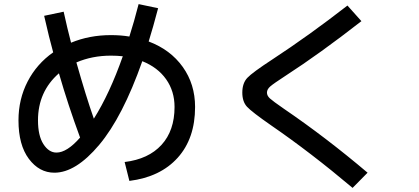

<svg xmlns="http://www.w3.org/2000/svg" viewBox="-20 -831 2040 935"><path d="M655 -811 750 -791Q725 -696 704 -629Q810 -589 870 -505Q930 -421 930 -310Q930 -157 845.5 -63Q761 31 610 50L587 -42Q703 -56 766.5 -125.5Q830 -195 830 -310Q830 -387 789 -445Q748 -503 673 -533Q577 -261 463 -125.5Q349 10 245 10Q171 10 120.5 -57.5Q70 -125 70 -245Q70 -348 114.5 -434Q159 -520 239 -576Q220 -644 195 -754L290 -774Q308 -692 326 -623Q415 -660 520 -660Q569 -660 610 -653Q633 -725 655 -811ZM578 -557Q550 -560 520 -560Q429 -560 352 -527Q399 -361 437 -253Q514 -375 578 -557ZM267 -474Q165 -385 165 -245Q165 -170 191.5 -129Q218 -88 255 -88Q306 -88 370 -161Q311 -321 267 -474Z M1372 -463Q1312 -424 1296 -410Q1280 -396 1280 -380Q1280 -365 1294 -352Q1308 -339 1363 -301Q1567 -162 1770 10L1697 84Q1493 -88 1301 -220Q1206 -286 1183 -311Q1160 -336 1160 -380Q1160 -426 1184.5 -452Q1209 -478 1307 -542Q1484 -658 1672 -804L1740 -728Q1536 -569 1372 -463Z"/></svg>

Font: M PLUS 1p Medium
Style: Regular
Weight: 500
Version: Version 1.062